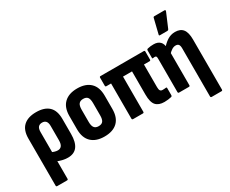

<svg xmlns="http://www.w3.org/2000/svg" viewBox="-130 -1154 2116 1770"><g transform="rotate(-30 928.0 -269.5)"><path d="M54 185Q42 185 42 173V-327Q42 -416 89 -459.5Q136 -503 224 -503Q312 -503 358 -460Q404 -417 404 -328V-168Q404 -80 371 -36Q338 8 271 8Q244 8 211.5 0.5Q179 -7 155 -20L154 -118Q169 -109 188 -103Q207 -97 224 -97Q250 -97 264 -115.5Q278 -134 278 -172V-325Q278 -359 264.5 -375.5Q251 -392 224 -392Q197 -392 183 -375.5Q169 -359 169 -324V173Q169 185 158 185Z M661 8Q572 8 522.5 -39Q473 -86 473 -177V-318Q473 -409 522.5 -456Q572 -503 661 -503Q751 -503 800 -456Q849 -409 849 -318V-177Q849 -86 800.5 -39Q752 8 661 8ZM661 -102Q694 -102 708 -121Q722 -140 722 -182V-312Q722 -355 708 -373.5Q694 -392 661 -392Q630 -392 615 -373.5Q600 -355 600 -312V-182Q600 -140 615 -121Q630 -102 661 -102Z M1298 8Q1238 8 1208.5 -24.5Q1179 -57 1179 -139V-386H1083V-12Q1083 0 1072 0H968Q956 0 956 -12V-386H906Q895 -386 895 -398V-483Q895 -494 906 -494H1366Q1377 -494 1377 -483V-398Q1377 -386 1366 -386H1306V-145Q1306 -119 1313.5 -108Q1321 -97 1338 -97Q1347 -97 1355 -97.5Q1363 -98 1372 -99Q1383 -101 1383 -91V-14Q1383 -4 1374 -1Q1358 3 1338 5.5Q1318 8 1298 8Z M1698 185Q1686 185 1686 173V-339Q1686 -367 1676.5 -379.5Q1667 -392 1645 -392Q1625 -392 1605 -379.5Q1585 -367 1563 -343L1549 -414Q1580 -452 1618 -477.5Q1656 -503 1703 -503Q1759 -503 1786 -468.5Q1813 -434 1813 -360V173Q1813 185 1802 185ZM1457 0Q1446 0 1446 -12V-366Q1446 -385 1442 -391Q1438 -397 1427 -397Q1422 -397 1417.5 -396.5Q1413 -396 1408 -395Q1400 -393 1400 -403V-482Q1400 -493 1412 -496Q1427 -500 1443.5 -501.5Q1460 -503 1475 -503Q1519 -503 1543 -479Q1567 -455 1567 -408V-393L1573 -371V-12Q1573 0 1562 0ZM1569 -546Q1557 -546 1561 -558L1599 -713Q1600 -719 1603.5 -721.5Q1607 -724 1613 -724H1719Q1733 -724 1727 -708L1662 -555Q1658 -546 1647 -546Z"/></g></svg>

Font: Sofia Sans Condensed ExtraBold
Style: Regular
Weight: 800
Designer: Botio Nikoltchev, Ani Petrova
Foundry: lettersoup
Version: Version 4.101